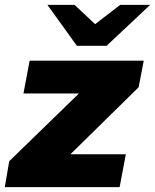

<svg xmlns="http://www.w3.org/2000/svg" viewBox="-39 -764 633 784"><path d="M-19.4 0 -1.4 -105.7 308.6 -406.9 334.5 -382.3H56.7L82.1 -516.4H548L527.1 -407.8L211.9 -98L194.1 -134.1H474.9L449.5 0ZM275 -577 325.4 -646.9 451.6 -744H574L396.3 -577ZM275 -577 154.6 -744H265.6L370.2 -645.8L396.3 -577Z"/></svg>

Font: REM Medium
Style: Italic
Weight: 500
Italic angle: -11°
Designer: Octavio Pardo
Foundry: Ashler Design
Version: Version 1.005;gftools[0.9.28]